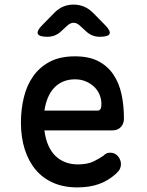

<svg xmlns="http://www.w3.org/2000/svg" viewBox="-20 -805 640 835"><path d="M459 -141Q480 -141 493 -125.5Q506 -110 506 -91Q506 -80 501.5 -70.5Q497 -61 483 -48Q467 -34 449 -23Q431 -12 410 -4.5Q389 3 365.5 6.5Q342 10 316 10Q257 10 211.5 -10Q166 -30 135 -67Q104 -104 87.5 -156Q71 -208 71 -272Q71 -328 83.5 -380.5Q96 -433 124 -473Q152 -513 196.5 -536.5Q241 -560 306 -560Q367 -560 407.5 -539Q448 -518 473 -481Q498 -444 508.5 -395Q519 -346 519 -289Q519 -267 505.5 -252.5Q492 -238 469 -238H173Q178 -200 190.5 -172Q203 -144 222 -126Q241 -108 265.5 -99Q290 -90 318 -90Q361 -90 388 -103.5Q415 -117 430 -128Q438 -136 444.5 -138.5Q451 -141 459 -141ZM173 -324H406Q411 -324 416 -329.5Q421 -335 421 -353Q421 -373 413.5 -392Q406 -411 391 -426Q376 -441 354.5 -450.5Q333 -460 306 -460Q277 -460 254 -450Q231 -440 214.5 -422Q198 -404 188 -379.5Q178 -355 173 -324ZM186 -645Q150 -645 144.5 -658Q139 -671 164 -696L218 -751Q235 -768 255.5 -776.5Q276 -785 300 -785Q324 -785 344.5 -776.5Q365 -768 383 -751L436 -697Q462 -671 456.5 -658Q451 -645 414 -645Q396 -645 380.5 -651.5Q365 -658 352 -671L330 -691Q315 -706 300 -706Q285 -706 270 -691L247 -670Q235 -658 219.5 -651.5Q204 -645 186 -645Z"/></svg>

Font: Maple Mono Normal NL Medium
Style: Regular
Weight: 500
Monospace: yes
Designer: subframe7536
Version: Version 7.000